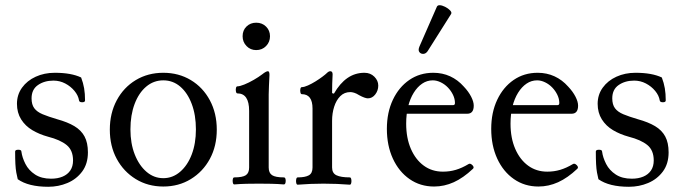

<svg xmlns="http://www.w3.org/2000/svg" viewBox="-20 -704 2625 736"><path d="M165 12Q89 12 48 -17Q45 -29 42.5 -42.5Q40 -56 39 -75.5Q38 -95 38 -123Q38 -130 50 -130Q62 -130 62 -123Q65 -100 77.5 -75.5Q90 -51 114.5 -35Q139 -19 176 -19Q201 -19 220 -27Q239 -35 249.5 -50.5Q260 -66 260 -89Q260 -128 235.5 -148Q211 -168 164 -180Q131 -189 104 -205Q77 -221 61 -246.5Q45 -272 45 -306Q45 -341 64.5 -368Q84 -395 117 -410Q150 -425 190 -425Q222 -425 247 -420.5Q272 -416 291 -407Q299 -386 302.5 -365.5Q306 -345 306 -319Q306 -312 295 -312Q284 -312 283 -319Q280 -338 265.5 -355.5Q251 -373 230 -384Q209 -395 185 -395Q150 -395 125.5 -378Q101 -361 101 -327Q101 -303 111.5 -289Q122 -275 143.5 -266Q165 -257 199 -247Q239 -236 265 -220.5Q291 -205 304 -181Q317 -157 317 -120Q317 -76 295 -46.5Q273 -17 238.5 -2.5Q204 12 165 12Z M606 11Q547 11 500.5 -17.5Q454 -46 427.5 -95Q401 -144 401 -207Q401 -270 427.5 -319.5Q454 -369 500.5 -397Q547 -425 606 -425Q665 -425 711.5 -397Q758 -369 784.5 -319.5Q811 -270 811 -207Q811 -144 784.5 -95Q758 -46 711.5 -17.5Q665 11 606 11ZM606 -21Q642 -21 670.5 -45.5Q699 -70 715 -112Q731 -154 731 -208Q731 -263 715 -305.5Q699 -348 671 -372Q643 -396 606 -396Q569 -396 540.5 -372Q512 -348 496 -305.5Q480 -263 480 -208Q480 -154 496.5 -112Q513 -70 541.5 -45.5Q570 -21 606 -21Z M878 3Q874 3 872.5 -4Q871 -11 872.5 -17.5Q874 -24 878 -24Q910 -24 922.5 -32.5Q935 -41 935 -62V-279Q935 -346 890 -346Q886 -346 884.5 -353Q883 -360 884.5 -366.5Q886 -373 890 -373Q899 -373 916.5 -380Q934 -387 953 -398Q972 -409 985 -419Q1000 -431 1007 -431Q1013 -431 1013 -417Q1012 -391 1011 -375Q1010 -359 1010 -342V-62Q1010 -41 1023 -32.5Q1036 -24 1068 -24Q1073 -24 1074.5 -17.5Q1076 -11 1074.5 -4Q1073 3 1068 3Q1044 1 1020 0.5Q996 0 973 0Q949 0 925.5 0.5Q902 1 878 3ZM962 -512Q940 -512 925 -527.5Q910 -543 910 -565Q910 -588 925 -602.5Q940 -617 962 -617Q985 -617 1000 -602Q1015 -587 1015 -565Q1015 -543 1000 -527.5Q985 -512 962 -512Z M1121 4Q1117 4 1115.5 -3Q1114 -10 1115.5 -17Q1117 -24 1121 -24Q1150 -24 1164 -32Q1178 -40 1178 -62V-288Q1178 -343 1137 -343Q1133 -343 1131.5 -350Q1130 -357 1131.5 -363.5Q1133 -370 1137 -370Q1146 -370 1160.5 -376.5Q1175 -383 1189.5 -392Q1204 -401 1216 -410Q1228 -419 1233 -424Q1240 -431 1246 -431Q1255 -431 1255 -419Q1254 -401 1253.5 -383Q1253 -365 1253 -347L1260 -345Q1283 -385 1312 -405Q1341 -425 1377 -425Q1400 -425 1415 -410Q1430 -395 1430 -376Q1430 -357 1418.5 -342Q1407 -327 1390 -327Q1385 -327 1376.5 -330Q1368 -333 1357 -339Q1346 -346 1337.5 -348.5Q1329 -351 1323 -351Q1300 -351 1284.5 -335.5Q1269 -320 1261 -295Q1253 -270 1253 -241V-62Q1253 -40 1270 -32Q1287 -24 1321 -24Q1325 -24 1326.5 -17Q1328 -10 1326.5 -3Q1325 4 1321 4Q1296 2 1271 1Q1246 0 1220 0Q1195 0 1170.5 1Q1146 2 1121 4Z M1644 11Q1591 11 1550 -17.5Q1509 -46 1486 -96Q1463 -146 1463 -210Q1463 -273 1486 -321.5Q1509 -370 1549 -397.5Q1589 -425 1641 -425Q1676 -425 1705.5 -411.5Q1735 -398 1758 -372Q1776 -353 1786 -333.5Q1796 -314 1796 -299Q1796 -268 1771 -268H1509V-301H1717Q1724 -301 1724 -309Q1724 -325 1716.5 -340.5Q1709 -356 1697 -368.5Q1685 -381 1669.5 -388.5Q1654 -396 1639 -396Q1617 -396 1598.5 -383.5Q1580 -371 1566 -348.5Q1552 -326 1544.5 -296Q1537 -266 1537 -230Q1537 -175 1555 -133.5Q1573 -92 1604.5 -69Q1636 -46 1678 -46Q1704 -46 1727.5 -53Q1751 -60 1776 -75Q1781 -78 1786.5 -74.5Q1792 -71 1794.5 -66Q1797 -61 1793 -57Q1756 -22 1719.5 -5.5Q1683 11 1644 11ZM1620 -509Q1613 -498 1603 -497.5Q1593 -497 1587.5 -504.5Q1582 -512 1588 -526L1655 -679Q1658 -684 1665 -684Q1674 -684 1686 -678Q1698 -672 1705.5 -664Q1713 -656 1709 -650Z M2044 11Q1991 11 1950 -17.5Q1909 -46 1886 -96Q1863 -146 1863 -210Q1863 -273 1886 -321.5Q1909 -370 1949 -397.5Q1989 -425 2041 -425Q2076 -425 2105.5 -411.5Q2135 -398 2158 -372Q2176 -353 2186 -333.5Q2196 -314 2196 -299Q2196 -268 2171 -268H1909V-301H2117Q2124 -301 2124 -309Q2124 -325 2116.5 -340.5Q2109 -356 2097 -368.5Q2085 -381 2069.5 -388.5Q2054 -396 2039 -396Q2017 -396 1998.5 -383.5Q1980 -371 1966 -348.5Q1952 -326 1944.5 -296Q1937 -266 1937 -230Q1937 -175 1955 -133.5Q1973 -92 2004.5 -69Q2036 -46 2078 -46Q2104 -46 2127.5 -53Q2151 -60 2176 -75Q2181 -78 2186.5 -74.5Q2192 -71 2194.5 -66Q2197 -61 2193 -57Q2156 -22 2119.5 -5.5Q2083 11 2044 11Z M2391 12Q2315 12 2274 -17Q2271 -29 2268.5 -42.5Q2266 -56 2265 -75.5Q2264 -95 2264 -123Q2264 -130 2276 -130Q2288 -130 2288 -123Q2291 -100 2303.5 -75.5Q2316 -51 2340.5 -35Q2365 -19 2402 -19Q2427 -19 2446 -27Q2465 -35 2475.5 -50.5Q2486 -66 2486 -89Q2486 -128 2461.5 -148Q2437 -168 2390 -180Q2357 -189 2330 -205Q2303 -221 2287 -246.5Q2271 -272 2271 -306Q2271 -341 2290.5 -368Q2310 -395 2343 -410Q2376 -425 2416 -425Q2448 -425 2473 -420.5Q2498 -416 2517 -407Q2525 -386 2528.5 -365.5Q2532 -345 2532 -319Q2532 -312 2521 -312Q2510 -312 2509 -319Q2506 -338 2491.5 -355.5Q2477 -373 2456 -384Q2435 -395 2411 -395Q2376 -395 2351.5 -378Q2327 -361 2327 -327Q2327 -303 2337.5 -289Q2348 -275 2369.5 -266Q2391 -257 2425 -247Q2465 -236 2491 -220.5Q2517 -205 2530 -181Q2543 -157 2543 -120Q2543 -76 2521 -46.5Q2499 -17 2464.5 -2.5Q2430 12 2391 12Z"/></svg>

Font: Junicode VF
Style: Regular
Weight: 400
Designer: Peter S. Baker
Version: Version 2.213